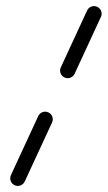

<svg xmlns="http://www.w3.org/2000/svg" viewBox="-20 -586 354 631"><path d="M266.3 -551.5C266.3 -551.5 266.3 -551.5 266.3 -551.5C237.5 -489.1 208.6 -426.8 179.8 -364.5C174 -352 179.4 -337.1 192 -331.3C204.5 -325.5 219.4 -331 225.2 -343.5C254 -405.8 282.8 -468.1 311.7 -530.5C317.5 -543 312 -557.8 299.5 -563.6C287 -569.4 272.1 -564 266.3 -551.5ZM105.7 -204.5C105.7 -204.5 105.7 -204.5 105.7 -204.5C75.8 -139.8 45.9 -75.2 15.9 -10.5C10.1 2 15.6 16.9 28.1 22.7C40.6 28.5 55.5 23 61.3 10.5C91.2 -54.2 121.2 -118.8 151.1 -183.5C156.9 -196 151.4 -210.9 138.9 -216.7C126.4 -222.5 111.5 -217 105.7 -204.5Z"/></svg>

Font: FRB American Cursive Guidelines Arrows Semibold
Style: Italic
Weight: 600
Italic angle: -25°
Version: Version 2.0;Modular Font Editor K font №1